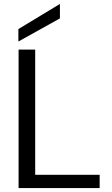

<svg xmlns="http://www.w3.org/2000/svg" viewBox="-20 -951 565 971"><path d="M74 0V-700H158V-67H484V0ZM73 -741V-804L283 -931V-858Z"/></svg>

Font: Rethink Sans
Style: Regular
Weight: 400
Designer: The Rethink Sans project authors (Hans Thiessen). DM Sans designed by Colophon Foundry.
Foundry: Rethink Communications LLC
Version: Version 1.001